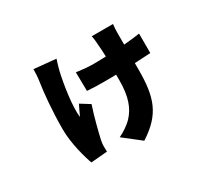

<svg xmlns="http://www.w3.org/2000/svg" viewBox="-141 -850 1281 1179"><g transform="rotate(-30 500.0 -260.5)"><path d="M205 -621C205 -598 204 -569 200 -543C188 -464 176 -345 176 -210C176 -112 209 5 227 53L343 43C343 30 342 11 342 2C342 -5 344 -24 347 -38C358 -85 381 -181 407 -257L341 -298C329 -275 315 -243 306 -224C295 -302 321 -458 338 -531C342 -548 352 -583 360 -606ZM876 -486C846 -481 807 -477 763 -473V-555C763 -572 764 -597 767 -617H616C620 -602 624 -567 624 -551C627 -526 628 -496 629 -466C599 -465 569 -464 541 -464C499 -464 450 -470 421 -474L423 -341C461 -338 505 -337 537 -337C568 -337 598 -337 628 -338V-298C628 -183 602 -115 555 -64C530 -37 488 -9 455 6L575 100C729 1 763 -100 763 -297V-342C808 -344 848 -346 876 -348Z"/></g></svg>

Font: Noto Sans CJK JP Black
Style: Regular
Weight: 900
Designer: Ryoko NISHIZUKA (kana & ideographs); Paul D. Hunt (Latin, Greek & Cyrillic); Wenlong ZHANG (bopomofo); Sandoll Communica
Foundry: Adobe Systems Incorporated
Version: Version 1.004;PS 1.004;hotconv 1.0.82;makeotf.lib2.5.63406